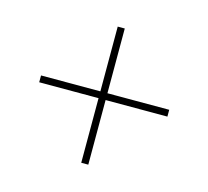

<svg xmlns="http://www.w3.org/2000/svg" viewBox="-81 -682 763 705"><g transform="rotate(15 300.0 -330.0)"><path d="M310.5 -342.8H545.4V-316.9H310.5V-71.3H283.7V-316.9H58.1V-342.8H283.7V-588.9H310.5Z"/></g></svg>

Font: Roboto Mono Thin
Style: Regular
Weight: 250
Designer: Google
Version: Version 2.000985; 2015; ttfautohint (v1.3)